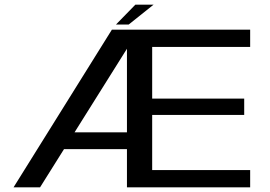

<svg xmlns="http://www.w3.org/2000/svg" viewBox="-20 -802 1156 822"><path d="M38 0H151.5L552.5 -639.5L553 -675H459ZM210.5 -163.5H544V-235.5H235.5ZM523.5 0H1051V-74H631.5V-310H1025.5V-380H631.5V-601H1051V-675H523.5ZM476.5 -697H531L637.5 -782H559.5Z"/></svg>

Font: Anybody SemiExpanded
Style: Regular
Weight: 400
Width: 6
Designer: Tyler Finck
Foundry: Etcetera Type Company
Version: Version 1.113;gftools[0.9.25]